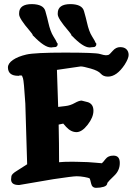

<svg xmlns="http://www.w3.org/2000/svg" viewBox="-20 -904 659 922"><path d="M318.8 -884.3Q374.5 -883.4 383.3 -850.8Q394 -813 397.5 -796.5Q407.2 -752.6 421.9 -729.6Q436.5 -706.6 439.5 -697.9L442.4 -695.3V-690.9Q442.4 -682.7 433.6 -678.3L418.5 -677L412.6 -676.2H409.7Q379.4 -676.2 326.2 -731.3L322.8 -734V-736.1Q322.8 -738.7 308.6 -755.7Q257.3 -815.2 257.3 -835.2V-835.6V-840.4Q257.3 -884.3 318.8 -884.3ZM133.3 -884.3Q189 -883.4 197.8 -850.8Q208.5 -813 211.9 -796.5Q221.7 -752.6 236.3 -729.6Q251 -706.6 253.9 -697.9L256.8 -695.3V-690.9Q256.8 -682.7 248 -678.3L232.9 -677L227.1 -676.2H224.1Q193.8 -676.2 140.6 -731.3L137.2 -734V-736.1Q137.2 -738.7 123 -755.7Q71.8 -815.2 71.8 -835.2V-835.6V-840.4Q71.8 -884.3 133.3 -884.3ZM349.6 -127Q410.2 -126 435.1 -123L469.2 -120.1Q474.6 -124.5 487.1 -140.6Q499.5 -156.7 523.9 -156.7H524.9Q555.2 -156.7 555.2 -122.1Q555.2 -121.6 555.2 -121.1V-120.6Q555.2 -85.4 528.3 -60.1Q501.5 -34.7 495.6 -25.9Q495.1 -12.2 478.3 -7.1Q461.4 -2 441.7 -2Q421.9 -2 417.5 -22.9Q413.1 -43.9 409.7 -47.9Q404.8 -50.3 385.5 -54Q366.2 -57.6 347.9 -57.6Q329.6 -57.6 235.8 -43.5L72.3 -15.6H70.3Q33.2 -15.6 33.2 -42.5Q33.2 -46.4 34.7 -57.6Q36.1 -68.8 61.5 -84L110.4 -115.2L101.6 -406.7Q94.7 -516.6 90.3 -528.3Q85.9 -540.5 85.4 -541L73.7 -542L72.3 -540H67.4Q19 -540 18.1 -579.6V-580.1Q18.1 -599.6 42.2 -616.2Q66.4 -632.8 106.7 -642.1Q147 -651.4 292.2 -651.4Q437.5 -651.4 459 -645Q480.5 -638.7 487.3 -638.7Q494.1 -638.7 500 -640.1Q505.9 -641.6 521.2 -659.7Q536.6 -677.7 556.9 -677.7Q577.1 -677.7 587.4 -667.2Q597.7 -656.7 597.7 -640.1Q597.7 -623.5 578.6 -593.3Q540.5 -536.1 498.5 -536.1Q476.1 -536.1 463.9 -550.3Q451.7 -564.5 415.8 -574.7Q379.9 -585 367.7 -585L253.4 -568.4Q256.8 -479.5 259.3 -390.6Q271.5 -392.1 294.7 -394.8Q317.9 -397.5 338.6 -409.2Q359.4 -420.9 371.6 -420.9H372.1L402.8 -413.1Q428.7 -403.8 428.7 -372.3Q428.7 -340.8 401.1 -305.2Q373.5 -269.5 347.2 -269.5Q320.8 -269.5 297.4 -294.9L283.7 -310.5L261.7 -305.7Q263.7 -214.8 263.7 -125Q283.7 -127.4 326.7 -127.4Q337.4 -127 349.6 -127Z"/></svg>

Font: Drukaatie burti
Style: Bold
Weight: 700
Version: Version 0.14